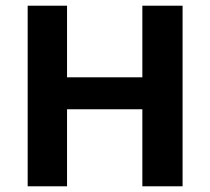

<svg xmlns="http://www.w3.org/2000/svg" viewBox="-20 -653 736 673"><path d="M77 0V-633H215V-382H479V-633H620V0H479V-270H215V0Z"/></svg>

Font: Tajawal ExtraBold
Style: Regular
Weight: 800
Designer: Boutros Fonts
Foundry: Created by Boutros International 2017
Version: Version 1.700